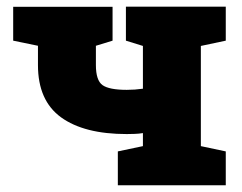

<svg xmlns="http://www.w3.org/2000/svg" viewBox="-20 -548 717 568"><path d="M328.6 0V-100.1L402.8 -115.7V-154.3Q391.1 -152.3 378.2 -151.9Q365.2 -151.4 355 -151.4Q229 -151.4 160.6 -200.9Q92.3 -250.5 92.3 -355.5V-412.6L19 -427.7V-527.8H313V-427.7L263.7 -412.6V-355.5Q263.7 -310.1 283.4 -296.1Q303.2 -282.2 355 -282.2Q379.4 -282.2 402.8 -285.6V-412.1L352.5 -427.7V-528.3H647.9V-427.7L574.2 -412.1V-115.7L647.9 -100.1V0Z"/></svg>

Font: Roboto Slab Black
Style: Regular
Weight: 900
Designer: Google
Version: Version 2.000; ttfautohint (v1.8.1.43-b0c9)